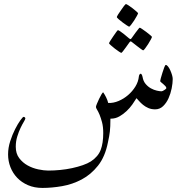

<svg xmlns="http://www.w3.org/2000/svg" viewBox="-20 -591 938 939"><path d="M655.3 -526.9Q655.3 -523.9 649.4 -513.2Q643.6 -502.4 636.2 -491Q628.9 -479.5 621.3 -470Q613.8 -460.4 611.3 -460.4Q609.9 -460.4 600.3 -466.8Q590.8 -473.1 579.8 -481.2Q568.8 -489.3 560.1 -497.1Q551.3 -504.9 551.3 -507.3Q551.3 -509.8 557.6 -520.3Q564 -530.8 572.3 -542L586.9 -562.5Q594.2 -571.3 595.2 -571.3Q598.1 -571.3 608.2 -564.9Q618.2 -558.6 628.4 -550.5Q638.7 -542.5 647 -535.2Q655.3 -527.8 655.3 -526.9ZM723.1 -410.6Q723.1 -408.2 717.5 -397.5Q711.9 -386.7 704.3 -375Q696.8 -363.3 689.7 -354Q682.6 -344.7 680.2 -344.7Q678.7 -344.7 669.7 -351.1Q660.6 -357.4 650.9 -365.2L624 -386.2Q620.1 -389.2 618.4 -388.7Q616.7 -388.2 613.8 -384.8L595.2 -358.9Q587.9 -348.6 581.5 -340.6Q575.2 -332.5 573.2 -332.5Q571.3 -332.5 561.5 -338.9Q551.8 -345.2 541.3 -353.5Q530.8 -361.8 522 -369.6Q513.2 -377.4 513.2 -379.4Q513.2 -381.3 519.5 -391.6Q525.9 -401.9 533.7 -413.1L548.3 -434.1Q555.2 -443.4 556.6 -443.4Q560.1 -443.4 569.1 -437Q578.1 -430.7 587.4 -423.3Q598.6 -414.6 611.3 -403.3Q616.2 -399.9 618.2 -399.7Q620.1 -399.4 624 -404.8L642.1 -430.2L655.3 -447.3Q661.1 -455.6 663.6 -455.6Q665.5 -455.6 675 -449.2Q684.6 -442.9 695.3 -434.8Q706.1 -426.8 714.6 -419.4Q723.1 -412.1 723.1 -410.6ZM824.7 -204.6Q824.7 -184.6 819.6 -158.9Q814.5 -133.3 804.2 -110.4Q793.9 -87.4 777.6 -71.8Q761.2 -56.2 738.8 -56.2Q720.2 -56.2 705.3 -62.7Q690.4 -69.3 679.4 -78.4Q668.5 -87.4 660.6 -96.4Q652.8 -105.5 647.5 -110.8Q639.2 -97.2 627 -79.8Q614.7 -62.5 598.6 -47.4Q582.5 -32.2 563.5 -21.5Q544.4 -10.7 522.5 -10.7H520Q520 11.2 519.3 25.6Q518.6 40 517.3 52Q516.1 64 513.7 76.2L507.8 105.5Q494.1 175.3 459.5 219Q424.8 262.7 379.6 286.6Q334.5 310.5 284.2 319.3Q233.9 328.1 187.5 328.1Q148.4 328.1 117.2 314.7Q85.9 301.3 64.2 278.6Q42.5 255.9 31 226.3Q19.5 196.8 19.5 164.1Q19.5 131.8 30 99.4Q40.5 66.9 54 40.5Q67.4 14.2 79.6 -2.7Q91.8 -19.5 95.2 -19.5Q98.6 -19.5 101.3 -17.1Q104 -14.6 104 -12.2Q104 -7.8 96.7 4.2Q89.4 16.1 80.6 34.4Q71.8 52.7 64.5 76.4Q57.1 100.1 57.1 126.5Q57.1 160.2 74 182.4Q90.8 204.6 115 218Q139.2 231.4 167 237.3Q194.8 243.2 215.8 243.2Q244.6 243.2 274.7 240.2Q304.7 237.3 332.8 231.2Q360.8 225.1 384.8 216.8Q408.7 208.5 424.8 198.2Q460 174.8 472.4 142.1Q484.9 109.4 484.9 60.1Q484.9 28.8 479 6.8Q473.1 -15.1 466.8 -30.3Q460.4 -45.4 454.8 -54.4Q449.2 -63.5 449.2 -67.9Q449.2 -71.8 453.9 -83.3Q458.5 -94.7 464.6 -107.4Q470.7 -120.1 476.3 -129.6Q481.9 -139.2 484.9 -139.2Q492.7 -127.9 499 -115Q505.4 -102.1 509.3 -87.4Q534.7 -86.4 560.1 -97.2Q585.4 -107.9 606.4 -126Q627.4 -144 642.1 -167.7Q656.7 -191.4 659.2 -217.3Q661.1 -230.5 669.4 -230.5Q670.9 -229.5 672.9 -226.6Q675.3 -223.1 677.2 -214.8Q680.7 -193.8 692.4 -180.2Q704.1 -166.5 718.5 -158.7Q732.9 -150.9 747.1 -147.7Q761.2 -144.5 770 -144.5Q772 -144.5 775.9 -146.2Q779.8 -147.9 783.4 -150.4Q787.1 -152.8 790.3 -155.5Q793.5 -158.2 793.5 -160.2Q793.5 -164.6 788.8 -169.9Q784.2 -175.3 778.3 -179.9Q772.5 -184.6 767.8 -188.7Q763.2 -192.9 763.2 -193.8Q763.2 -195.8 766.4 -208.5Q769.5 -221.2 774.4 -235.4Q778.8 -250 783.4 -261.7Q788.1 -273.4 790.5 -273.4Q795.9 -273.4 802 -265.6Q808.1 -257.8 813 -246.8Q817.9 -235.8 821.3 -224.4Q824.7 -212.9 824.7 -204.6Z"/></svg>

Font: Simplified Naskh
Style: Regular
Weight: 400
Designer: SIL International
Foundry: Arabeyes
Version: 1.02_alpha